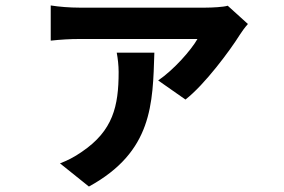

<svg xmlns="http://www.w3.org/2000/svg" viewBox="-20 -587 1040 704"><path d="M408 -394C412 -373 415 -347 415 -323C415 -197 394 -108 281 -31C251 -10 226 2 200 12L306 97C540 -31 540 -207 546 -394ZM815 -566C799 -561 756 -559 734 -559H270C237 -559 197 -562 166 -567V-438C203 -442 237 -444 270 -444H704C680 -402 617 -331 560 -292L660 -222C731 -277 824 -403 859 -459C865 -469 879 -488 889 -499Z"/></svg>

Font: Noto Sans CJK KR Bold
Style: Regular
Weight: 700
Designer: Ryoko NISHIZUKA (kana & ideographs); Paul D. Hunt (Latin, Greek & Cyrillic); Wenlong ZHANG (bopomofo); Sandoll Communica
Foundry: Adobe Systems Incorporated
Version: Version 1.004;PS 1.004;hotconv 1.0.82;makeotf.lib2.5.63406